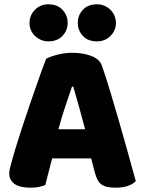

<svg xmlns="http://www.w3.org/2000/svg" viewBox="-20 -861 667 891"><path d="M194 -588Q211 -598 245.5 -607Q280 -616 315 -616Q365 -616 403.5 -601.5Q442 -587 453 -556Q471 -504 492 -435Q513 -366 534 -292.5Q555 -219 575 -147.5Q595 -76 610 -21Q598 -7 574 1.5Q550 10 517 10Q493 10 476.5 6Q460 2 449.5 -6Q439 -14 432.5 -27Q426 -40 421 -57L403 -126H222Q214 -96 206 -64Q198 -32 190 -2Q176 3 160.5 6.5Q145 10 123 10Q72 10 47.5 -7.5Q23 -25 23 -56Q23 -70 27 -84Q31 -98 36 -117Q43 -144 55.5 -184Q68 -224 83 -270.5Q98 -317 115 -366Q132 -415 147 -458.5Q162 -502 174.5 -536Q187 -570 194 -588ZM314 -459Q300 -417 282.5 -365.5Q265 -314 251 -261H375Q361 -315 346.5 -366.5Q332 -418 320 -459ZM117 -755Q117 -790 142 -815.5Q167 -841 204 -841Q246 -841 270 -815.5Q294 -790 294 -755Q294 -720 270 -694.5Q246 -669 204 -669Q186 -669 170 -676Q154 -683 142 -694.5Q130 -706 123.5 -721.5Q117 -737 117 -755ZM341 -755Q341 -790 364.5 -815.5Q388 -841 430 -841Q449 -841 465 -834Q481 -827 493 -815Q505 -803 511.5 -787.5Q518 -772 518 -755Q518 -720 493 -694.5Q468 -669 430 -669Q388 -669 364.5 -694.5Q341 -720 341 -755Z"/></svg>

Font: Baloo Tammudu
Style: Regular
Weight: 400
Designer: Omkar Shende and Ek Type
Foundry: Ek Type
Version: Version 1.007;PS 1.000;hotconv 1.0.88;makeotf.lib2.5.647800